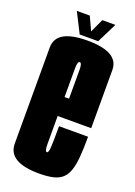

<svg xmlns="http://www.w3.org/2000/svg" viewBox="-139 -766 583 828"><g transform="rotate(20 153.0 -352.5)"><path d="M151.4 4.5Q8.8 4.5 8.8 -81.2Q8.8 -167 8.8 -298.8Q8.8 -439.1 8.8 -522.5Q8.8 -605.9 152.2 -605.9Q295.8 -605.9 295.8 -523.1Q295.8 -440.4 295.8 -302.5Q295.8 -278 295.8 -256.2H130.5V-343.1H171L162.5 -331.2Q162.5 -442.4 162.5 -474.8Q162.5 -507.1 152.2 -507.1Q142 -507.1 142 -474.8Q142 -442.4 142 -302.8Q142 -165.2 142 -129.4Q142 -93.5 151.4 -93.5ZM151.4 -93.5Q155.4 -93.5 157.6 -99.7Q159.9 -105.9 160.9 -120.1Q161.9 -134.2 162.2 -158.1Q162.5 -182 162.5 -216.9H295.8Q295.8 -164.4 292.8 -126.6Q289.9 -88.9 281.6 -63.4Q273.4 -38 257.6 -23.1Q241.8 -8.1 215.7 -1.8Q189.6 4.5 151.4 4.5L144.2 -40.2ZM111 -619 64.5 -710.5H124L152.8 -648.2L181.5 -710.5H241.5L195.8 -619Z"/></g></svg>

Font: Anybody UltraCondensed Thin
Style: Regular
Weight: 100
Width: 1
Designer: Tyler Finck
Foundry: Etcetera Type Company
Version: Version 1.110